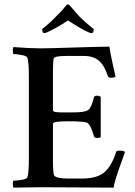

<svg xmlns="http://www.w3.org/2000/svg" viewBox="-20 -864 622 887"><path d="M403.3 -710.9Q384.8 -710.9 293.9 -769.5Q270.5 -752.9 231.9 -731.9Q193.4 -710.9 184.6 -710.9Q174.8 -710.9 174.8 -729.5Q175.8 -729.5 197.8 -748.5Q219.7 -767.6 240.2 -789.1Q268.6 -816.4 282.2 -835Q289.1 -843.8 293 -843.8Q298.8 -843.8 305.7 -835Q340.8 -793.9 344.7 -790Q361.3 -773.4 377.4 -759.3Q393.6 -745.1 402.8 -737.8Q412.1 -730.5 413.1 -729.5Q413.1 -710.9 403.3 -710.9ZM168.9 -640.6Q200.2 -640.6 321.3 -644.5Q442.4 -648.4 485.4 -648.4Q489.3 -619.1 501 -566.9Q512.7 -514.6 513.7 -509.8Q508.8 -504.9 493.2 -504.9Q481.4 -504.9 478.5 -511.7Q462.9 -561.5 437 -583.5Q411.1 -605.5 369.1 -605.5H287.1Q232.4 -605.5 228.5 -594.7Q224.6 -584 224.6 -530.3V-353.5Q224.6 -344.7 265.6 -344.7H317.4Q373 -344.7 387.7 -356Q402.3 -367.2 414.1 -414.1Q416 -421.9 427.7 -421.9Q439.5 -421.9 445.3 -416V-230.5Q441.4 -226.6 428.7 -226.6Q417 -226.6 414.1 -234.4Q399.4 -287.1 382.8 -296.9Q369.1 -303.7 293.9 -303.7Q224.6 -303.7 224.6 -293V-127Q224.6 -62.5 230.5 -52.7Q242.2 -39.1 296.9 -39.1H357.4Q425.8 -39.1 460 -66.4Q495.1 -94.7 516.6 -162.1Q517.6 -168 530.3 -168Q551.8 -168 557.6 -162.1Q554.7 -153.3 543.5 -122.1Q532.2 -90.8 526.4 -74.7Q520.5 -58.6 513.7 -35.2Q506.8 -11.7 504.9 2.9Q479.5 2.9 361.3 2Q243.2 1 169.9 1Q136.7 1 93.8 2Q50.8 2.9 42 2.9Q39.1 -2 39.1 -13.7Q39.1 -25.4 42 -29.3Q57.6 -29.3 80.6 -33.2Q103.5 -37.1 106.4 -44.9Q113.3 -65.4 113.3 -127V-515.6Q113.3 -577.1 106.4 -597.7Q103.5 -605.5 80.1 -609.9Q56.6 -614.3 42 -614.3Q39.1 -619.1 39.1 -630.9Q39.1 -642.6 42 -646.5Q120.1 -640.6 168.9 -640.6Z"/></svg>

Font: Crimson
Style: Semibold
Weight: 600
Version: Version 0.8